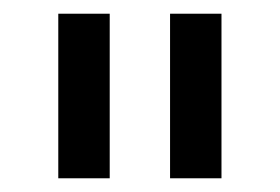

<svg xmlns="http://www.w3.org/2000/svg" viewBox="-20 -720 409 280"><path d="M228 -460V-700H303V-460ZM65 -460V-700H140V-460Z"/></svg>

Font: SUSE
Style: Regular
Weight: 400
Designer: Rene Bieder
Foundry: SUSE
Version: Version 1.000